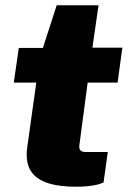

<svg xmlns="http://www.w3.org/2000/svg" viewBox="-20 -697 483 725"><path d="M424 -385 442 -517H329L352 -677H194L142 -516H51L32 -385H117L83 -142C71 -58 103 8 266 8C327 8 356 -1 371 -8L387 -123H305C288 -123 276 -128 280 -151L311 -385Z"/></svg>

Font: United Sans Black
Style: Italic
Weight: 900
Italic angle: -8°
Designer: Pablo Impallari, Rodrigo Fuenzalida (Modified by Dan O. Williams)
Version: Version 1.000;PS 001.000;hotconv 1.0.88;makeotf.lib2.5.64775